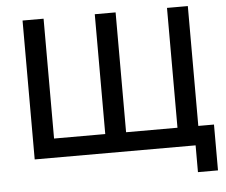

<svg xmlns="http://www.w3.org/2000/svg" viewBox="-56 -765 1134 964"><g transform="rotate(-5 511.0 -282.5)"><path d="M903 135H1004V-96H925V-700H820V-96H561V-700H456V-96H198V-700H92V0H903Z"/></g></svg>

Font: Fixel Display Medium
Style: Regular
Weight: 500
Designer: AlfaBravo + MacPaw
Foundry: Kyrylo Tkachov, Marchela Mozhyna, Serhii Makarenko, Maria Weinstein, Zakhar Kryvoshyya
Version: Version 1.211